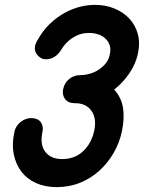

<svg xmlns="http://www.w3.org/2000/svg" viewBox="-20 -757 590 787"><path d="M231 -553Q220 -535 204 -524.5Q188 -514 169 -514Q162 -514 154 -516Q137 -524 128.5 -538Q120 -552 124 -570Q125 -575 129 -583V-582Q129 -583 129.5 -583.5Q130 -584 130 -586Q143 -609 154.5 -625Q166 -641 182 -657Q222 -696 270.5 -716.5Q319 -737 370 -737Q412 -737 448 -722.5Q484 -708 509 -682Q534 -656 544.5 -619Q555 -582 545 -536Q536 -494 509.5 -455.5Q483 -417 448 -390Q477 -358 484 -316Q491 -274 480 -220Q470 -172 446 -130.5Q422 -89 387.5 -57.5Q353 -26 308.5 -8Q264 10 212 10Q165 10 128 -6.5Q91 -23 68 -53Q45 -83 36.5 -124.5Q28 -166 39 -216Q44 -241 64.5 -257Q85 -273 108 -273Q134 -273 146.5 -257Q159 -241 154 -216Q143 -165 165.5 -135Q188 -105 235 -105Q287 -105 321 -137.5Q355 -170 366 -220Q377 -271 355 -302.5Q333 -334 288 -334H284Q258 -335 246 -352Q234 -369 239 -392Q244 -417 263.5 -433Q283 -449 308 -449Q327 -449 347 -454.5Q367 -460 384 -471Q401 -482 413.5 -497.5Q426 -513 430 -534Q435 -555 429.5 -571.5Q424 -588 411.5 -599.5Q399 -611 381.5 -616.5Q364 -622 345 -622Q309 -622 279 -603Q249 -584 231 -553Z"/></svg>

Font: VDS
Style: Bold Italic
Weight: 700
Designer: artmaker
Foundry: artmaker
Version: Version 1.000 2009 initial release